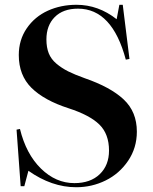

<svg xmlns="http://www.w3.org/2000/svg" viewBox="-20 -764 635 798"><path d="M296.9 14.2Q194.8 14.2 98.1 -54.2L81.1 9.8H65.9L48.8 -225.1L63 -228Q88.4 -124 150.1 -63.5Q211.9 -2.9 289.1 -2.9Q356 -2.9 394.5 -40Q433.1 -77.1 433.1 -138.2Q433.1 -207 393.1 -246.3Q353 -285.6 265.1 -314Q163.6 -346.7 110.8 -398.9Q58.1 -451.2 58.1 -535.2Q58.1 -598.1 91.3 -646.5Q124.5 -694.8 178.7 -719.5Q232.9 -744.1 297.9 -744.1Q388.7 -744.1 464.8 -684.1L476.1 -744.1H490.2L518.1 -519L502.9 -516.1Q446.3 -728 304.2 -728Q242.2 -728 207.5 -693.1Q172.9 -658.2 172.9 -600.1Q172.9 -566.9 182.6 -542.5Q192.4 -518.1 214.4 -499.5Q236.3 -481 263.2 -467.5Q290 -454.1 332 -439Q439.5 -401.9 494.1 -350.6Q548.8 -299.3 548.8 -216.8Q548.8 -149.4 512.5 -95.7Q476.1 -42 418.9 -13.9Q361.8 14.2 296.9 14.2Z"/></svg>

Font: Display Semibold
Style: Regular
Weight: 600
Designer: Latin by Veronika Burian and Jose Scaglione. Greek by Irene Vlachou. Cyrillic by Vera Evstafieva.
Foundry: TypeTogether
Version: Version 3.002